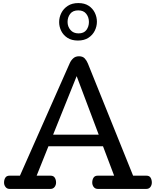

<svg xmlns="http://www.w3.org/2000/svg" viewBox="-20 -1226 1012 1246"><path d="M42.5 0Q25.4 0 15.9 -12.5Q6.3 -24.9 6.3 -41Q6.3 -59.6 14.6 -72.8Q22.9 -85.9 41.5 -85.9H109.4L432.6 -815.9Q439.9 -833 454.6 -846.9Q469.2 -860.8 492.7 -860.8Q517.1 -860.8 530 -846.7Q543 -832.5 550.3 -814L843.8 -85.9H930.7Q949.2 -85.9 957.3 -72.8Q965.3 -59.6 965.3 -41Q965.3 -24.9 956.1 -12.5Q946.8 0 929.7 0H614.7Q597.7 0 588.1 -12.5Q578.6 -24.9 578.6 -41Q578.6 -59.6 586.9 -72.8Q595.2 -85.9 613.8 -85.9H720.7L648.4 -276.9H294.4L217.8 -85.9H308.6Q327.1 -85.9 335.4 -72.8Q343.8 -59.6 343.8 -41Q343.8 -24.9 334.2 -12.5Q324.7 0 307.6 0ZM324.7 -352.1H620.6L477.5 -731.9ZM485.8 -962.9Q445.3 -962.9 418.2 -980.2Q391.1 -997.6 377.4 -1025.1Q363.8 -1052.7 363.8 -1082.5Q363.8 -1113.3 377.9 -1141.6Q392.1 -1169.9 419.9 -1188Q447.8 -1206.1 488.3 -1206.1Q528.8 -1206.1 555.4 -1188.5Q582 -1170.9 595.5 -1143.1Q608.9 -1115.2 608.9 -1085Q608.9 -1054.7 595 -1026.6Q581.1 -998.5 553.7 -980.7Q526.4 -962.9 485.8 -962.9ZM489.7 -1009.3Q524.4 -1009.3 540.8 -1031.5Q557.1 -1053.7 557.1 -1083.5Q557.1 -1113.8 539.8 -1136.2Q522.5 -1158.7 487.8 -1158.7Q452.6 -1158.7 435.5 -1136.2Q418.5 -1113.8 418.5 -1083.5Q418.5 -1053.7 437.3 -1031.5Q456.1 -1009.3 489.7 -1009.3Z"/></svg>

Font: Cutive
Style: Regular
Weight: 400
Version: Version 1.100; ttfautohint (v1.8.4.7-5d5b)